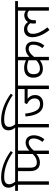

<svg xmlns="http://www.w3.org/2000/svg" viewBox="1249 -2157 912 3462"><g transform="rotate(-90 1705.0 -426.0)"><path d="M113.8 -716.3Q113.8 -692.9 123.5 -668.2Q133.3 -643.6 159.2 -608.9H278.3V-558.1H166V0H104.5V-558.1H-5.9V-608.9H101.1Q74.7 -639.2 63.2 -668.5Q51.8 -697.8 51.8 -728.5Q51.8 -795.9 99.4 -828.9Q147 -861.8 237.8 -861.8Q352.1 -861.8 475.3 -816.9Q598.6 -772 712.4 -687.5L688 -651.4Q458.5 -806.6 244.6 -806.6Q175.8 -806.6 144.8 -784.2Q113.8 -761.7 113.8 -716.3Z M720.7 -558.1V-351.6Q785.2 -420.4 867.2 -420.4Q906.7 -420.4 936.3 -401.6Q965.8 -382.8 981.4 -348.9Q997.1 -314.9 997.1 -271Q997.1 -225.6 980 -176.5Q962.9 -127.4 925.8 -82L877.4 -115.2Q909.2 -157.7 924.3 -198Q939.5 -238.3 939.5 -273.4Q939.5 -316.9 920.2 -340.8Q900.9 -364.7 863.3 -364.7Q796.9 -364.7 720.7 -273.4V0H659.2V-225.6Q627.4 -194.8 586.9 -178.5Q546.4 -162.1 508.8 -162.1Q430.7 -162.1 390.6 -207.5Q350.6 -252.9 350.6 -341.8V-558.1H264.2V-608.9H1040.5V-558.1ZM659.2 -558.1H412.6V-333.5Q412.6 -276.4 435.3 -247.1Q458 -217.8 510.3 -217.8Q548.3 -217.8 587.2 -236.8Q626 -255.9 659.2 -293.9Z M1147.9 -716.3Q1147.9 -692.9 1157.7 -668.2Q1167.5 -643.6 1193.4 -608.9H1312.5V-558.1H1200.2V0H1138.7V-558.1H1028.3V-608.9H1135.3Q1108.9 -639.2 1097.4 -668.5Q1085.9 -697.8 1085.9 -728.5Q1085.9 -795.9 1133.5 -828.9Q1181.2 -861.8 1272 -861.8Q1386.2 -861.8 1509.5 -816.9Q1632.8 -772 1746.6 -687.5L1722.2 -651.4Q1492.7 -806.6 1278.8 -806.6Q1210 -806.6 1179 -784.2Q1147.9 -761.7 1147.9 -716.3Z M2002.9 -558.1H1892.1V0H1830.6V-383.8H1653.8Q1688 -358.9 1705.3 -326.2Q1722.7 -293.5 1722.7 -249Q1722.7 -205.1 1703.4 -172.1Q1684.1 -139.2 1647.9 -120.8Q1611.8 -102.5 1562.5 -102.5Q1359.4 -102.5 1335.9 -421.4L1387.7 -428.2Q1399.4 -314 1437.3 -237.1Q1475.1 -160.2 1560.5 -160.2Q1609.4 -160.2 1635.3 -186Q1661.1 -211.9 1661.1 -256.3Q1661.1 -304.7 1635 -337.9Q1608.9 -371.1 1559.1 -396L1578.6 -438L1579.6 -437.5L1579.1 -438H1830.6V-558.1H1298.3V-608.9H2002.9Z M2410.6 -558.1V-352.1Q2475.6 -420.4 2557.1 -420.4Q2616.7 -420.4 2651.6 -383.8Q2686.5 -347.2 2686.5 -279.8Q2686.5 -230.5 2670.2 -179.7Q2653.8 -128.9 2615.2 -82L2568.8 -117.2Q2629.9 -198.2 2629.9 -283.2Q2629.9 -326.2 2610.1 -345.5Q2590.3 -364.7 2552.7 -364.7Q2487.3 -364.7 2410.6 -268.1V0H2349.1V-163.6Q2318.4 -137.7 2278.8 -123.3Q2239.3 -108.9 2196.8 -108.9Q2145 -108.9 2108.6 -130.6Q2072.3 -152.3 2053.7 -190.4Q2035.2 -228.5 2035.2 -277.3Q2035.2 -360.8 2080.6 -403.8Q2126 -446.8 2211.4 -446.8Q2246.6 -446.8 2281.7 -438.5Q2316.9 -430.2 2349.1 -414.1V-558.1H1990.7V-608.9H2731V-558.1ZM2349.1 -229.5V-367.7Q2284.2 -392.6 2225.1 -392.6L2211.4 -392.1Q2157.7 -390.1 2128.2 -361.8Q2098.6 -333.5 2098.6 -274.9Q2098.6 -162.1 2200.7 -162.1Q2244.1 -162.1 2282.7 -180.2Q2321.3 -198.2 2349.1 -229.5Z M3416.5 -558.1H3305.7V0H3244.1V-359.4Q3216.8 -387.7 3170.9 -387.7Q3126 -387.7 3098.9 -357.2Q3071.8 -326.7 3071.8 -272Q3071.8 -258.3 3074.2 -239.7L3017.1 -231.9Q3011.2 -254.9 3011.2 -280.3Q3011.2 -308.6 3018.1 -333.5Q2999 -361.3 2974.9 -376Q2950.7 -390.6 2918.9 -390.6Q2877.4 -390.6 2851.8 -365.7Q2826.2 -340.8 2826.2 -286.6Q2826.2 -172.9 2942.4 -26.4L2895.5 10.3Q2866.7 -23.9 2837.2 -72.5Q2807.6 -121.1 2786.1 -180.2Q2764.6 -239.3 2764.6 -296.9Q2764.6 -370.1 2802.5 -409.7Q2840.3 -449.2 2907.7 -449.2Q2949.2 -449.2 2981.2 -432.4Q3013.2 -415.5 3037.6 -377.9Q3058.6 -410.2 3091.3 -427.5Q3124 -444.8 3160.6 -444.8Q3182.6 -444.8 3205.1 -436.8Q3227.5 -428.7 3244.1 -413.6V-558.1H2718.8V-608.9H3416.5Z"/></g></svg>

Font: Varta
Style: Light
Weight: 300
Designer: Joana Correia, Viktoriya Grabowska, Eben Sorkin
Foundry: Sorkin Type
Version: Version 1.002; ttfautohint (v1.3) -l 8 -r 24 -G 200 -x 12 -H